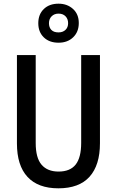

<svg xmlns="http://www.w3.org/2000/svg" viewBox="-20 -1013 635 1043"><path d="M523 -235Q523 -116 466.5 -53Q410 10 297 10Q187 10 129.5 -52Q72 -114 72 -234V-714H174V-236Q174 -155 206 -118Q238 -81 298 -81Q361 -81 391 -119Q421 -157 421 -237V-714H523ZM298 -781Q248 -781 218 -810Q188 -839 188 -887Q188 -935 218 -964Q248 -993 298 -993Q345 -993 376.5 -964.5Q408 -936 408 -888Q408 -840 377.5 -810.5Q347 -781 298 -781ZM298 -837Q321 -837 335.5 -850.5Q350 -864 350 -887Q350 -910 336 -924.5Q322 -939 298 -939Q275 -939 260.5 -924.5Q246 -910 246 -887Q246 -864 259 -850.5Q272 -837 298 -837Z"/></svg>

Font: Noto Sans Myanmar Condensed Medium
Style: Regular
Weight: 500
Width: 3
Designer: Monotype Design Team
Foundry: Monotype Imaging Inc.
Version: Version 2.107; ttfautohint (v1.8.4.7-5d5b)